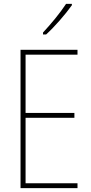

<svg xmlns="http://www.w3.org/2000/svg" viewBox="-20 -971 472 991"><path d="M351 -944V-951H321C288 -901 247 -852 202 -803V-793H218C261 -832 317 -896 351 -944ZM380 0V-25H112V-363H364V-388H112V-689H380V-714H86V0Z"/></svg>

Font: Noto Sans Lao Condensed Thin
Style: Regular
Weight: 100
Width: 3
Designer: Monotype Design Team
Foundry: Monotype Imaging Inc.
Version: Version 2.003